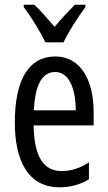

<svg xmlns="http://www.w3.org/2000/svg" viewBox="-20 -837 458 816"><path d="M173 -657H250C271 -703 313 -766 343 -807V-817H298C264 -782 246 -763 212 -723C182 -757 151 -794 126 -817H81V-807C116 -760 152 -701 173 -657ZM215 -597C102 -597 43 -498 43 -316C43 -160 96 -41 233 -41C279 -41 320 -52 358 -75V-147C318 -121 281 -110 242 -110C163 -110 125 -174 123 -304H378V-360C378 -493 325 -597 215 -597ZM215 -531C275 -531 302 -456 302 -368H124C129 -479 160 -531 215 -531Z"/></svg>

Font: Noto Sans Tamil UI ExtraCondensed
Style: Regular
Weight: 400
Width: 2
Designer: Jelle Bosma - Monotype Design Team
Foundry: Monotype Imaging Inc.
Version: Version 2.004